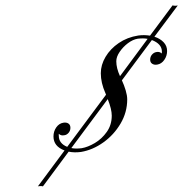

<svg xmlns="http://www.w3.org/2000/svg" viewBox="-20 -693 671 703"><path d="M118.7 -10.7 216.3 -142.1Q175.8 -157.2 175.8 -193.4Q175.8 -211.9 186 -226.6Q196.3 -241.2 211.9 -243.7Q223.1 -245.6 230.5 -240.7Q237.8 -235.8 237.8 -225.1Q237.8 -214.4 231 -206.5Q224.1 -198.7 215.3 -197.8Q203.1 -195.3 195.3 -203.1Q194.8 -201.2 195.1 -199.5Q195.3 -197.8 195.3 -195.8Q195.3 -168 226.1 -155.3L368.2 -346.2Q367.7 -347.7 367.2 -349.1Q366.7 -350.6 365.7 -352.5Q349.1 -390.1 349.1 -424.8Q349.1 -455.6 366.5 -484.9Q383.8 -514.2 414.8 -535.4Q445.8 -556.6 486.3 -563Q507.3 -565.9 529.3 -562.5L611.8 -673.3Q616.2 -671.9 622.6 -671.9Q625 -671.9 630.9 -672.9L545.4 -558.6Q566.4 -551.8 579.1 -538.3Q591.8 -524.9 591.8 -506.3Q591.8 -488.3 581.5 -473.6Q571.3 -459 555.7 -456.5Q544.9 -454.6 537.4 -459.5Q529.8 -464.4 529.8 -474.6Q529.8 -485.4 536.6 -493.2Q543.5 -501 552.7 -502.4Q564 -504.9 572.3 -497.1Q572.8 -499 572.8 -503.9Q572.8 -532.2 536.1 -546.4L426.3 -398.9Q434.6 -380.9 440.2 -362.1Q445.8 -343.3 445.8 -329.1Q445.8 -281.7 421.4 -240.5Q397 -199.2 358.4 -171.6Q319.8 -144 276.9 -136.7Q252.4 -133.3 231.4 -137.7L137.2 -10.7Q133.3 -11.2 133.1 -11.5Q132.8 -11.7 130.4 -11.7Q121.6 -11.7 118.7 -10.7ZM419.4 -414.1 520.5 -550.8Q505.4 -553.7 484.4 -551.3Q466.3 -548.3 448.2 -534.7Q430.2 -521 418 -502.9Q405.8 -484.9 405.8 -468.8Q405.8 -443.4 419.4 -414.1ZM279.3 -150.4Q301.8 -154.3 327.4 -169.4Q353 -184.6 371.1 -210.2Q389.2 -235.8 389.2 -269.5Q389.2 -293 374.5 -330.1L241.2 -150.9Q257.3 -147.5 279.3 -150.4Z"/></svg>

Font: Pinyon Script
Style: Regular
Weight: 400
Designer: Nicole Fally, Eben Sorkin
Foundry: Sorkin Type Co.
Version: Version 1.008; ttfautohint (v1.8.4.7-5d5b)